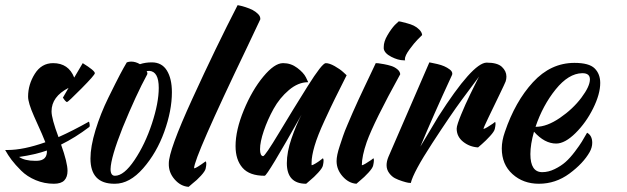

<svg xmlns="http://www.w3.org/2000/svg" viewBox="-110 -682 2434 745"><path d="M72 -98Q27 -82 -36 -73Q-14 -58 26 -58Q29 -58 33 -58Q74 -59 72 -98ZM96 -437Q156 -437 178 -381L211 -437Q258 -408 258 -398Q258 -391 206 -338.5Q154 -286 150 -286Q148 -286 144 -290Q140 -294 137 -299L134 -303L156 -341Q90 -307 90 -250Q90 -222 117 -150Q173 -175 235 -210Q236 -209 236.5 -206.5Q237 -204 238 -198Q239 -192 236 -189Q182 -148 127 -121Q152 -51 152 -19Q152 5 139.5 18Q127 31 99 31Q62 31 28.5 17Q-5 3 -28 -20Q-51 -43 -65 -61.5Q-79 -80 -90 -100Q-85 -100 -80 -100Q-19 -100 66 -130Q61 -145 22 -231Q-1 -283 -1 -307Q-1 -354 25 -395.5Q51 -437 96 -437Z M382 -440Q390 -443 399 -443Q416 -443 433 -433Q454 -440 479 -440Q518 -440 537.5 -408.5Q557 -377 557 -324Q557 -253 527.5 -171Q498 -89 445.5 -29Q393 31 336 31Q335 31 335 31Q335 31 334 31Q241 31 241 -67Q241 -113 260.5 -177Q280 -241 310.5 -303Q341 -365 355.5 -392.5Q370 -420 382 -440ZM459 -406Q462 -401 462 -397Q462 -395 461 -393Q418 -314 366 -187Q320 -71 319 -26Q319 0 336 0Q371 0 412 -61Q453 -122 479.5 -202.5Q506 -283 506 -341Q506 -405 469 -407Q464 -407 459 -406Z M812 -662Q816 -661 822 -660Q828 -659 843.5 -654Q859 -649 870.5 -643Q882 -637 891.5 -627.5Q901 -618 900 -607Q888 -581 848 -497Q643 -70 643 -29Q643 -29 644 -29Q651 -29 688 -56Q693 -51 688 -28Q686 -18 669.5 0Q653 18 637 30L622 43Q591 41 567.5 14Q544 -13 545 -47Q544 -97 636.5 -299Q729 -501 812 -662Z M989 -437Q1019 -437 1043.5 -418.5Q1068 -400 1077 -382L1086 -363Q1086 -363 1085 -363Q1047 -363 1011 -332.5Q975 -302 951.5 -259.5Q928 -217 913.5 -174Q899 -131 899 -103Q899 -77 911 -76Q919 -77 973 -167Q1027 -257 1083.5 -347Q1140 -437 1154 -437Q1168 -437 1188.5 -425.5Q1209 -414 1222 -402L1235 -390Q1203 -326 1190 -300Q1177 -274 1149.5 -214.5Q1122 -155 1110.5 -115.5Q1099 -76 1099 -51Q1099 -46 1099 -42Q1099 -41 1100 -41Q1103 -41 1114 -47.5Q1125 -54 1134 -61L1143 -68Q1148 -63 1143 -40Q1141 -30 1124.5 -12Q1108 6 1093 18L1078 31Q1003 31 1003 -49Q1003 -92 1021 -144.5Q1039 -197 1060 -237Q927 0 917 0Q858 0 831 -31Q804 -62 804 -115Q804 -177 836 -254.5Q868 -332 911.5 -384.5Q955 -437 988 -437Q989 -437 989 -437Z M1348 -437Q1352 -437 1358 -436.5Q1364 -436 1380 -433Q1396 -430 1408.5 -426Q1421 -422 1431.5 -413.5Q1442 -405 1443 -394Q1341 -209 1313 -131Q1294 -76 1294 -41Q1294 -41 1295 -41Q1298 -41 1309 -47.5Q1320 -54 1330 -61L1339 -68Q1343 -63 1338 -40Q1336 -30 1319.5 -12Q1303 6 1288 18L1273 31Q1243 29 1219.5 2.5Q1196 -24 1196 -57Q1196 -68 1199 -82.5Q1202 -97 1208.5 -116.5Q1215 -136 1221 -154Q1227 -172 1238.5 -198.5Q1250 -225 1258 -244Q1266 -263 1280.5 -294Q1295 -325 1303 -342Q1311 -359 1326.5 -391.5Q1342 -424 1348 -437ZM1437 -599Q1441 -599 1447 -597.5Q1453 -596 1468.5 -592Q1484 -588 1495.5 -582.5Q1507 -577 1517 -567Q1527 -557 1528 -546Q1521 -539 1509.5 -527.5Q1498 -516 1479.5 -491Q1461 -466 1461 -452Q1461 -450 1462 -448Q1459 -448 1456 -448Q1435 -448 1408.5 -461.5Q1382 -475 1379 -493Q1379 -496 1379 -500Q1379 -521 1393.5 -545.5Q1408 -570 1422 -585Z M1556 -440Q1560 -439 1566 -438Q1572 -437 1587 -433.5Q1602 -430 1613.5 -425Q1625 -420 1635 -412.5Q1645 -405 1645 -396Q1645 -393 1643 -389Q1569 -229 1521 -113Q1521 -113 1591 -230Q1724 -438 1778 -439Q1820 -439 1837.5 -422.5Q1855 -406 1855 -385Q1855 -375 1852 -366Q1849 -358 1827.5 -313.5Q1806 -269 1786 -227.5Q1766 -186 1766 -182Q1766 -182 1767 -182Q1770 -182 1781 -188.5Q1792 -195 1802 -202L1811 -209Q1815 -205 1810 -182Q1808 -172 1791.5 -154Q1775 -136 1760 -123L1745 -110Q1712 -112 1687 -132Q1662 -152 1662 -183Q1662 -190 1667 -205Q1672 -220 1679.5 -238Q1687 -256 1696 -276.5Q1705 -297 1714.5 -316Q1724 -335 1731.5 -350.5Q1739 -366 1744 -375.5Q1749 -385 1749 -385Q1722 -349 1681 -293.5Q1640 -238 1567 -126Q1494 -14 1484 28Q1480 28 1473.5 27Q1467 26 1451 21Q1435 16 1422.5 9.5Q1410 3 1400 -10.5Q1390 -24 1390 -41Q1390 -56 1397 -73Z M1962 -171Q1948 -122 1948 -84Q1948 -14 1994 -14Q2018 -14 2042.5 -26Q2067 -38 2084.5 -53.5Q2102 -69 2120.5 -93.5Q2139 -118 2147.5 -132Q2156 -146 2168 -167Q2188 -156 2188 -128Q2188 -110 2178 -92Q2153 -48 2099.5 -8.5Q2046 31 1981 31Q1920 31 1878.5 -6.5Q1837 -44 1837 -106Q1837 -136 1849 -170Q1889 -288 1958 -363Q2027 -438 2119 -438Q2176 -438 2197.5 -416.5Q2219 -395 2219 -360Q2219 -317 2191.5 -261.5Q2164 -206 2123 -165.5Q2082 -125 2048 -125Q2003 -125 1962 -171ZM1968 -190Q1969 -190 1970 -190Q2012 -190 2062.5 -224.5Q2113 -259 2146 -303Q2179 -347 2179 -374Q2179 -398 2150 -398Q2150 -398 2149 -398Q2096 -397 2046 -335Q1996 -273 1968 -190Z"/></svg>

Font: Vervelle
Style: Script
Weight: 400
Monospace: yes
Designer: Nur Solikh
Foundry: Astageni Type
Version: Version 1.0